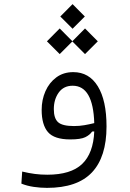

<svg xmlns="http://www.w3.org/2000/svg" viewBox="-20 -682 626 925"><path d="M206.5 223.1Q174.8 223.1 142.1 218.3Q109.4 213.4 83 202.6L86.9 144.5Q119.6 152.3 147.9 156Q176.3 159.7 208 159.7Q321.3 159.7 375.5 108.2Q429.7 56.6 434.1 -48.8L423.8 -48.3Q412.6 -31.7 390.6 -21Q368.7 -10.3 318.4 -10.3Q241.7 -10.3 211.2 -45.4Q180.7 -80.6 180.7 -152.8Q180.7 -201.2 199 -242.7Q217.3 -284.2 251.5 -309.3Q285.6 -334.5 333 -334.5Q409.2 -334.5 451.2 -266.4Q493.2 -198.2 493.2 -72.8Q493.2 74.2 422.9 148.7Q352.5 223.1 206.5 223.1ZM434.1 -88.9Q428.7 -269 330.1 -269Q286.6 -269 262.9 -236.1Q239.3 -203.1 239.3 -156.2Q239.3 -111.8 259.8 -93.3Q280.3 -74.7 336.4 -74.7Q362.8 -74.7 386.7 -78.9Q410.6 -83 434.1 -88.9ZM389.6 -421.4 328.6 -482.4 267.6 -421.4 206.1 -482.9 267.6 -544.9 328.6 -483.4 389.6 -544.9 451.2 -482.9ZM329.6 -543.5 270.5 -602.5 329.6 -662.1 388.7 -602.5Z"/></svg>

Font: CaskaydiaCove NFP Light
Style: Regular
Weight: 300
Designer: Aaron Bell
Foundry: Saja Typeworks
Version: Version 2111.001; VTT 6.35;Nerd Fonts 3.1.1